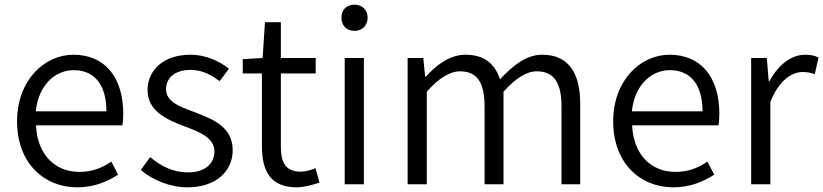

<svg xmlns="http://www.w3.org/2000/svg" viewBox="-20 -788 3520 821"><path d="M310 13C384 13 439 -12 485 -41L456 -97C415 -69 373 -53 319 -53C211 -53 139 -132 134 -252H503C506 -266 507 -283 507 -301C507 -457 429 -554 294 -554C170 -554 53 -445 53 -269C53 -92 167 13 310 13ZM133 -312C144 -423 215 -488 295 -488C383 -488 435 -427 435 -312Z M782 13C907 13 975 -59 975 -145C975 -248 888 -279 808 -310C746 -333 690 -353 690 -407C690 -451 723 -489 795 -489C845 -489 883 -468 919 -441L959 -494C918 -527 859 -554 795 -554C678 -554 611 -487 611 -403C611 -311 695 -276 771 -247C831 -225 897 -199 897 -141C897 -91 860 -51 785 -51C717 -51 669 -78 622 -116L582 -61C632 -19 705 13 782 13Z M1249 13C1279 13 1315 3 1346 -7L1329 -69C1311 -61 1286 -54 1266 -54C1201 -54 1181 -94 1181 -160V-474H1330V-540H1181V-693H1113L1103 -540L1018 -535V-474H1100V-163C1100 -57 1136 13 1249 13Z M1454 0H1536V-540H1454ZM1496 -656C1528 -656 1552 -678 1552 -713C1552 -746 1528 -768 1496 -768C1462 -768 1440 -746 1440 -713C1440 -678 1462 -656 1496 -656Z M1723 0H1805V-396C1856 -454 1904 -483 1947 -483C2019 -483 2052 -437 2052 -333V0H2133V-396C2186 -454 2231 -483 2275 -483C2347 -483 2381 -437 2381 -333V0H2461V-343C2461 -481 2408 -554 2298 -554C2233 -554 2176 -511 2118 -449C2097 -513 2053 -554 1970 -554C1906 -554 1848 -513 1801 -460H1798L1790 -540H1723Z M2859 13C2933 13 2988 -12 3034 -41L3005 -97C2964 -69 2922 -53 2868 -53C2760 -53 2688 -132 2683 -252H3052C3055 -266 3056 -283 3056 -301C3056 -457 2978 -554 2843 -554C2719 -554 2602 -445 2602 -269C2602 -92 2716 13 2859 13ZM2682 -312C2693 -423 2764 -488 2844 -488C2932 -488 2984 -427 2984 -312Z M3192 0H3274V-352C3311 -446 3367 -480 3412 -480C3434 -480 3446 -477 3464 -471L3480 -542C3462 -551 3446 -554 3423 -554C3362 -554 3307 -509 3270 -441H3267L3259 -540H3192Z"/></svg>

Font: Noto Sans CJK SC DemiLight
Style: Regular
Weight: 350
Designer: Ryoko NISHIZUKA 西塚涼子 (kana, bopomofo & ideographs); Paul D. Hunt (Latin, Greek & Cyrillic); Sandoll Communications 산돌커뮤니
Foundry: Adobe
Version: Version 2.004;hotconv 1.0.118;makeotfexe 2.5.65603